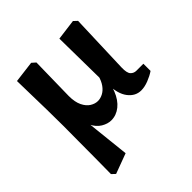

<svg xmlns="http://www.w3.org/2000/svg" viewBox="-174 -554 871 871"><g transform="rotate(-45 261.5 -118.5)"><path d="M425 9Q388 9 363 -23.5Q338 -56 337 -118H332L328 -420L428 -433L445 -417L435 -128Q434 -93 445 -81.5Q456 -70 472 -70H517V-24Q498 -11 472.5 -1Q447 9 425 9ZM76 196 59 180Q60 133 60 76Q60 19 60.5 -35Q61 -89 61 -127Q61 -184 60 -231Q59 -278 58 -323.5Q57 -369 56 -420L160 -433L178 -417L174 -205L146 -91L173 160ZM233 9Q210 9 186.5 -5Q163 -19 147.5 -50Q132 -81 131 -133L174 -206Q174 -167 186 -142.5Q198 -118 216 -107Q234 -96 252 -96Q268 -96 284.5 -104.5Q301 -113 314 -131Q327 -149 334 -176L350 -170Q351 -115 335 -74.5Q319 -34 292 -12.5Q265 9 233 9Z"/></g></svg>

Font: Yrsa
Style: Bold
Weight: 700
Version: Version 2.004